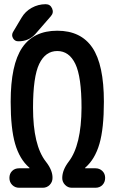

<svg xmlns="http://www.w3.org/2000/svg" viewBox="-20 -885 540 905"><path d="M118.2 -91.8Q119.1 -91.8 119.1 -93.8L117.2 -95.7Q72.3 -134.8 51.3 -207Q30.3 -279.3 30.3 -405.3Q30.3 -580.1 84.5 -660.2Q138.7 -740.2 250 -740.2Q361.3 -740.2 415.5 -660.2Q469.7 -580.1 469.7 -405.3Q469.7 -279.3 448.7 -207Q427.7 -134.8 382.8 -95.7L380.9 -93.8Q380.9 -91.8 381.8 -91.8H429.7Q449.2 -91.8 462.4 -79.1Q475.6 -66.4 475.6 -46.4Q475.6 -26.4 462.9 -13.2Q450.2 0 429.7 0H318.4Q299.8 0 286.6 -13.7Q273.4 -27.3 273.4 -45.9Q273.4 -83 303.7 -123Q363.3 -200.2 364.3 -377Q364.3 -523.4 335 -584Q305.7 -644.5 250 -644.5Q194.3 -644.5 165 -584Q135.7 -523.4 135.7 -377Q135.7 -200.2 196.3 -123Q228.5 -82 227.5 -45.9Q227.5 -27.3 214.4 -13.7Q201.2 0 181.6 0H70.3Q50.8 0 37.6 -13.2Q24.4 -26.4 24.4 -46.4Q24.4 -66.4 37.1 -79.1Q49.8 -91.8 70.3 -91.8ZM195.3 -865.2Q216.8 -865.2 225.6 -845.2Q234.4 -825.2 219.7 -808.6L148.4 -726.6Q116.2 -689.5 65.4 -690.4Q49.8 -690.4 41.5 -704.6Q33.2 -718.8 41 -733.4L81.1 -800.8Q98.6 -831.1 129.4 -848.1Q160.2 -865.2 195.3 -865.2Z"/></svg>

Font: Rounded-X Mgen+ 1m medium
Style: Regular
Weight: 500
Designer: [Source Han Sans]
Ryoko NISHIZUKA  (kana & ideographs); Paul D. Hunt (Latin, Greek & Cyrillic); Wenlong ZHANG  (bopomofo
Version: Version 1.059.20150602